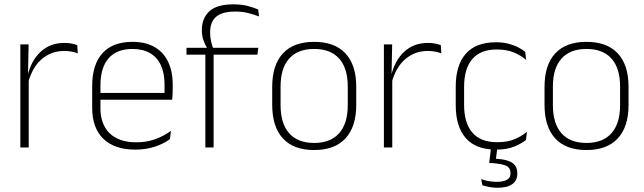

<svg xmlns="http://www.w3.org/2000/svg" viewBox="-20 -696 3040 906"><path d="M112.5 -305 99.5 -334 110 -337.5Q126.5 -409.5 171.5 -451.5Q216.5 -493.5 284.5 -493.5Q304 -493.5 319 -490.2Q334 -487 344.5 -483L347 -444Q334.5 -449.5 318 -452.5Q301.5 -455.5 282 -455.5Q222.5 -455.5 177.5 -417.5Q132.5 -379.5 112.5 -305ZM76 0V-486.5H115L112 -338L115.5 -334.5V0Z M618 10Q520 10 467.5 -41.2Q415 -92.5 415 -187V-290.5Q415 -391.5 463.5 -445Q512 -498.5 605 -498.5Q667 -498.5 709.2 -474.2Q751.5 -450 773.2 -404.8Q795 -359.5 795 -295.5V-278Q795 -265.5 794.5 -252.8Q794 -240 792.5 -225.5H756Q756.5 -245.5 756.5 -263.2Q756.5 -281 756.5 -296Q756.5 -350.5 739.2 -388Q722 -425.5 688.2 -445.2Q654.5 -465 605 -465Q531 -465 492.5 -421Q454 -377 454 -293V-245V-239V-184.5Q454 -147 465 -117.5Q476 -88 497.2 -67.2Q518.5 -46.5 550 -35.5Q581.5 -24.5 623 -24.5Q670 -24.5 710.5 -38.5Q751 -52.5 786.5 -78.5L782 -40Q751.5 -17 709.8 -3.5Q668 10 618 10ZM435 -225.5V-257.5H782.5V-225.5Z M1081 -675.5Q1117.5 -675.5 1145.2 -668.8Q1173 -662 1198 -651.5L1202.5 -618.5Q1175 -628.5 1148.8 -635Q1122.5 -641.5 1089.5 -641.5Q1047 -641.5 1020.8 -629.8Q994.5 -618 983 -596.2Q971.5 -574.5 971.5 -544V-541.5Q971.5 -519.5 976.2 -500.2Q981 -481 986.5 -465.5L957.5 -463.5V-469Q948.5 -483 940.5 -504.8Q932.5 -526.5 932.5 -552V-554.5Q932.5 -610 968 -642.8Q1003.5 -675.5 1081 -675.5ZM949 0V-455H988V0ZM860 -438V-470.5H964H979H1199L1194.5 -438Z M1462.5 12Q1365 12 1314.8 -43Q1264.5 -98 1264.5 -201V-286.5Q1264.5 -389.5 1315 -444Q1365.5 -498.5 1462.5 -498.5Q1559.5 -498.5 1610.2 -444Q1661 -389.5 1661 -286.5V-201Q1661 -98 1610.2 -43Q1559.5 12 1462.5 12ZM1462.5 -21.5Q1539.5 -21.5 1580.2 -67.2Q1621 -113 1621 -199.5V-288Q1621 -374 1580.5 -419.5Q1540 -465 1462.5 -465Q1385 -465 1344.5 -419.5Q1304 -374 1304 -288V-199.5Q1304 -113 1344.5 -67.2Q1385 -21.5 1462.5 -21.5Z M1828 -305 1815 -334 1825.5 -337.5Q1842 -409.5 1887 -451.5Q1932 -493.5 2000 -493.5Q2019.5 -493.5 2034.5 -490.2Q2049.5 -487 2060 -483L2062.5 -444Q2050 -449.5 2033.5 -452.5Q2017 -455.5 1997.5 -455.5Q1938 -455.5 1893 -417.5Q1848 -379.5 1828 -305ZM1791.5 0V-486.5H1830.5L1827.5 -338L1831 -334.5V0Z M2320.5 10Q2225.5 10 2178 -44.2Q2130.5 -98.5 2130.5 -199.5V-287.5Q2130.5 -388.5 2178 -442.5Q2225.5 -496.5 2320.5 -496.5Q2354 -496.5 2380.2 -489.5Q2406.5 -482.5 2426 -472.2Q2445.5 -462 2458.5 -451.5L2462.5 -413.5Q2439 -434 2405.5 -448.2Q2372 -462.5 2324 -462.5Q2247.5 -462.5 2208.8 -417.5Q2170 -372.5 2170 -287V-200.5Q2170 -116 2208.8 -70.5Q2247.5 -25 2325.5 -25Q2375 -25 2409 -39.5Q2443 -54 2466.5 -74L2462 -35.5Q2441.5 -19 2407 -4.5Q2372.5 10 2320.5 10ZM2327.5 -3.5 2318.5 67 2299.5 52.5Q2304 52.5 2311.5 52.8Q2319 53 2325 53.5Q2375 56.5 2398 72.8Q2421 89 2421 122V124Q2421 156.5 2396.8 173.2Q2372.5 190 2327 190Q2307 190 2288.2 186.2Q2269.5 182.5 2256.5 178.5L2250.5 149Q2266 155 2284.5 158.5Q2303 162 2323.5 162Q2356.5 162 2372.8 152Q2389 142 2389 122.5V121Q2389 97 2370.2 87.2Q2351.5 77.5 2306.5 74Q2302 73.5 2297.5 73.2Q2293 73 2288.5 73L2297.5 -3.5Z M2747.5 12Q2650 12 2599.8 -43Q2549.5 -98 2549.5 -201V-286.5Q2549.5 -389.5 2600 -444Q2650.5 -498.5 2747.5 -498.5Q2844.5 -498.5 2895.2 -444Q2946 -389.5 2946 -286.5V-201Q2946 -98 2895.2 -43Q2844.5 12 2747.5 12ZM2747.5 -21.5Q2824.5 -21.5 2865.2 -67.2Q2906 -113 2906 -199.5V-288Q2906 -374 2865.5 -419.5Q2825 -465 2747.5 -465Q2670 -465 2629.5 -419.5Q2589 -374 2589 -288V-199.5Q2589 -113 2629.5 -67.2Q2670 -21.5 2747.5 -21.5Z"/></svg>

Font: Anek Odia Medium ExtraLight
Style: Regular
Weight: 250
Version: Version 1.003